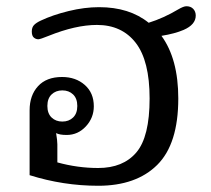

<svg xmlns="http://www.w3.org/2000/svg" viewBox="-20 -583 676 616"><path d="M75 -21V-229Q75 -277 102 -306.5Q129 -336 179 -336Q223 -336 252 -310.5Q281 -285 281 -242Q281 -205 255.5 -177.5Q230 -150 194 -150Q171 -150 160 -156Q164 -132 164 -120V-62Q229 -44 295 -44Q375 -44 417.5 -94Q460 -144 460 -267Q460 -388 415.5 -445.5Q371 -503 291 -503Q223 -503 136 -468Q109 -457 103 -457Q95 -457 88.5 -462.5Q82 -468 82 -482Q82 -495 89 -502.5Q96 -510 111 -517Q149 -535 200 -547.5Q251 -560 298 -560Q395 -560 457 -510Q505 -525 552 -553Q569 -563 578 -563Q592 -563 600 -554.5Q608 -546 608 -533Q608 -504 569 -487Q541 -475 498 -468Q552 -394 552 -267Q552 -121 484.5 -54Q417 13 295 13Q183 13 75 -21ZM228 -243Q228 -267 214.5 -280Q201 -293 180 -293Q159 -293 145.5 -280Q132 -267 132 -243Q132 -219 145.5 -206Q159 -193 180 -193Q201 -193 214.5 -206Q228 -219 228 -243Z"/></svg>

Font: Maitree Medium
Style: Regular
Weight: 500
Designer: CadsonDemak Team
Foundry: CadsonDemak
Version: Version 1.010